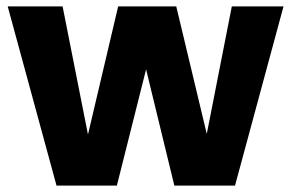

<svg xmlns="http://www.w3.org/2000/svg" viewBox="-20 -578 906 598"><path d="M863 -558 712 0H523L435 -362L344 0H156L4 -558H175L254 -159L348 -558H529L624 -161L702 -558Z"/></svg>

Font: Poppins A&M
Style: Bold-A&M
Weight: 700
Designer: Ninad Kale (Devanagari), Jonny Pinhorn (Latin)
Foundry: Indian Type Foundry
Version: 4.004